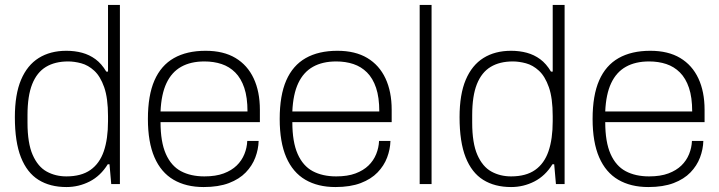

<svg xmlns="http://www.w3.org/2000/svg" viewBox="-20 -743 2904 775"><path d="M248 12Q182 12 135.5 -17Q89 -46 64.5 -108Q40 -170 40 -270Q40 -362 65 -421Q90 -480 136.5 -509Q183 -538 248 -538Q282 -538 311.5 -530Q341 -522 365.5 -504Q390 -486 409 -454H416V-723H464V0H429L422 -80H415Q386 -33 342 -10.5Q298 12 248 12ZM248 -31Q308 -31 345 -57Q382 -83 399 -132.5Q416 -182 416 -254V-274Q416 -347 400.5 -391Q385 -435 360.5 -457.5Q336 -480 308 -487.5Q280 -495 255 -495Q202 -495 165.5 -473Q129 -451 110 -403.5Q91 -356 91 -278V-248Q91 -165 112 -117.5Q133 -70 168.5 -50.5Q204 -31 248 -31Z M802 12Q731 12 680.5 -17.5Q630 -47 603.5 -108Q577 -169 577 -263Q577 -358 603.5 -418.5Q630 -479 682 -508.5Q734 -538 810 -538Q882 -538 930.5 -509Q979 -480 1004 -426.5Q1029 -373 1029 -300V-250H628Q628 -170 649.5 -121.5Q671 -73 710.5 -52Q750 -31 805 -31Q851 -31 883 -43Q915 -55 935.5 -75Q956 -95 966.5 -121Q977 -147 978 -174H1024Q1023 -140 1010.5 -107Q998 -74 972 -47Q946 -20 904 -4Q862 12 802 12ZM628 -293H979Q979 -350 966 -388.5Q953 -427 929.5 -450.5Q906 -474 874.5 -484.5Q843 -495 805 -495Q750 -495 711.5 -473.5Q673 -452 652 -407.5Q631 -363 628 -293Z M1334 12Q1263 12 1212.5 -17.5Q1162 -47 1135.5 -108Q1109 -169 1109 -263Q1109 -358 1135.5 -418.5Q1162 -479 1214 -508.5Q1266 -538 1342 -538Q1414 -538 1462.5 -509Q1511 -480 1536 -426.5Q1561 -373 1561 -300V-250H1160Q1160 -170 1181.5 -121.5Q1203 -73 1242.5 -52Q1282 -31 1337 -31Q1383 -31 1415 -43Q1447 -55 1467.5 -75Q1488 -95 1498.5 -121Q1509 -147 1510 -174H1556Q1555 -140 1542.5 -107Q1530 -74 1504 -47Q1478 -20 1436 -4Q1394 12 1334 12ZM1160 -293H1511Q1511 -350 1498 -388.5Q1485 -427 1461.5 -450.5Q1438 -474 1406.5 -484.5Q1375 -495 1337 -495Q1282 -495 1243.5 -473.5Q1205 -452 1184 -407.5Q1163 -363 1160 -293Z M1674 0V-723H1722V0Z M2043 12Q1977 12 1930.5 -17Q1884 -46 1859.5 -108Q1835 -170 1835 -270Q1835 -362 1860 -421Q1885 -480 1931.5 -509Q1978 -538 2043 -538Q2077 -538 2106.5 -530Q2136 -522 2160.5 -504Q2185 -486 2204 -454H2211V-723H2259V0H2224L2217 -80H2210Q2181 -33 2137 -10.5Q2093 12 2043 12ZM2043 -31Q2103 -31 2140 -57Q2177 -83 2194 -132.5Q2211 -182 2211 -254V-274Q2211 -347 2195.5 -391Q2180 -435 2155.5 -457.5Q2131 -480 2103 -487.5Q2075 -495 2050 -495Q1997 -495 1960.5 -473Q1924 -451 1905 -403.5Q1886 -356 1886 -278V-248Q1886 -165 1907 -117.5Q1928 -70 1963.5 -50.5Q1999 -31 2043 -31Z M2597 12Q2526 12 2475.5 -17.5Q2425 -47 2398.5 -108Q2372 -169 2372 -263Q2372 -358 2398.5 -418.5Q2425 -479 2477 -508.5Q2529 -538 2605 -538Q2677 -538 2725.5 -509Q2774 -480 2799 -426.5Q2824 -373 2824 -300V-250H2423Q2423 -170 2444.5 -121.5Q2466 -73 2505.5 -52Q2545 -31 2600 -31Q2646 -31 2678 -43Q2710 -55 2730.5 -75Q2751 -95 2761.5 -121Q2772 -147 2773 -174H2819Q2818 -140 2805.5 -107Q2793 -74 2767 -47Q2741 -20 2699 -4Q2657 12 2597 12ZM2423 -293H2774Q2774 -350 2761 -388.5Q2748 -427 2724.5 -450.5Q2701 -474 2669.5 -484.5Q2638 -495 2600 -495Q2545 -495 2506.5 -473.5Q2468 -452 2447 -407.5Q2426 -363 2423 -293Z"/></svg>

Font: Archivo SemiBold Thin
Style: Regular
Weight: 250
Version: Version 2.001